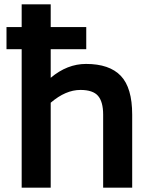

<svg xmlns="http://www.w3.org/2000/svg" viewBox="-20 -866 705 886"><path d="M590 -337V0H456V-337Q456 -396 432.5 -423.5Q409 -451 351 -451Q283 -451 214 -392V0H80V-639H10V-741H80V-846H214V-741H378V-639H214V-507Q290 -571 377 -571Q485 -571 537.5 -516Q590 -461 590 -337Z"/></svg>

Font: Biryani
Style: Bold
Weight: 700
Designer: Dan Reynolds and Mathieu Reguer
Foundry: Dan Reynolds and Mathieu Reguer
Version: Version 1.004; ttfautohint (v1.1) -l 5 -r 5 -G 72 -x 0 -D la